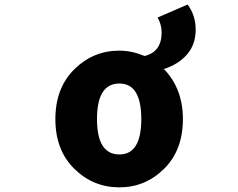

<svg xmlns="http://www.w3.org/2000/svg" viewBox="-20 -804 1040 838"><path d="M501 -129.9Q596.7 -129.9 596.7 -284.2Q596.7 -439.5 501 -439.5Q403.3 -439.5 403.3 -284.2Q403.3 -129.9 501 -129.9ZM668 -727.5 798.8 -784.2Q834 -737.3 834 -674.8Q834 -609.4 795.9 -565.9Q757.8 -522.5 695.3 -502.9Q778.3 -417 778.3 -284.2Q778.3 -148.4 696.3 -67.4Q614.3 13.7 501 13.7Q386.7 13.7 304.2 -67.4Q221.7 -148.4 221.7 -284.2Q221.7 -419.9 304.2 -501.5Q386.7 -583 501 -583Q554.7 -583 611.3 -559.6Q685.5 -578.1 685.5 -662.1Q685.5 -696.3 668 -727.5Z"/></svg>

Font: Gen Shin Gothic Monospace Heavy
Style: Bold
Weight: 800
Designer: [Source Han Sans]
Ryoko NISHIZUKA  (kana & ideographs); Paul D. Hunt (Latin, Greek & Cyrillic); Wenlong ZHANG  (bopomofo
Version: Version 1.002.20150607